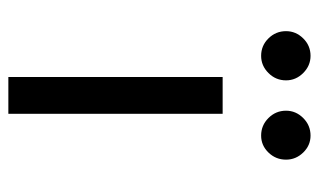

<svg xmlns="http://www.w3.org/2000/svg" viewBox="-168 -576 745 448"><g transform="rotate(90 204.0 -352.5)"><path d="M110.8 -589.8Q86.9 -589.8 70.1 -606.9Q53.2 -624 53.2 -647.9Q53.2 -670.9 70.1 -688Q86.9 -705.1 110.8 -705.1Q133.8 -705.1 150.9 -688Q168 -670.9 168 -647.9Q168 -624 150.9 -606.9Q133.8 -589.8 110.8 -589.8ZM296.9 -589.8Q272.9 -589.8 255.9 -606.9Q238.8 -624 238.8 -647.9Q238.8 -670.9 255.9 -688Q272.9 -705.1 296.9 -705.1Q319.8 -705.1 336.4 -688Q353 -670.9 353 -647.9Q353 -624 336.4 -606.9Q319.8 -589.8 296.9 -589.8ZM160.2 -500H246.1V0H160.2Z"/></g></svg>

Font: Oakes Grotesk
Style: Regular
Weight: 400
Designer: Samuel Oakes
Foundry: Samuel Oakes
Version: Version 1.0 | wf-rip DC20170320